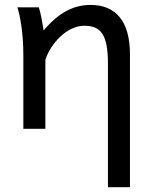

<svg xmlns="http://www.w3.org/2000/svg" viewBox="-20 -528 619 787"><path d="M51.3 -498C62 -464.4 75.7 -396 75.7 -300.3V0H166V-283.2C187.5 -349.6 254.4 -422.4 324.7 -422.4C390.6 -422.4 422.4 -390.6 422.4 -268.6V239.3H512.7V-305.2C512.7 -439.5 455.6 -507.8 351.6 -507.8C282.7 -507.8 220.7 -477.1 158.7 -402.8C155.3 -426.3 146.5 -477.5 139.2 -498Z"/></svg>

Font: Andika
Style: Regular
Weight: 400
Designer: Victor Gaultney, Annie Olsen, Julie Remington, Don Collingsworth, Eric Hays
Foundry: SIL International
Version: Version 1.000